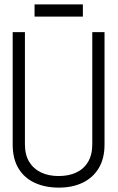

<svg xmlns="http://www.w3.org/2000/svg" viewBox="-20 -847 538 878"><path d="M359 -827H138V-771H359ZM458 -186V-700H402V-187Q402 -139 382.5 -106.5Q363 -74 328.5 -58Q294 -42 248 -42Q202 -42 167.5 -58.5Q133 -75 113.5 -107Q94 -139 94 -187V-700H38V-186Q38 -121 64.5 -77Q91 -33 139 -11Q187 11 249 11Q311 11 358 -11.5Q405 -34 431.5 -78Q458 -122 458 -186Z"/></svg>

Font: Advent Pro
Style: Regular
Weight: 400
Designer: VivaRado, Andreas Kalpakidis
Foundry: VivaRado, Andreas Kalpakidis
Version: Version 3.000